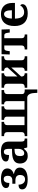

<svg xmlns="http://www.w3.org/2000/svg" viewBox="1584 -2172 799 4006"><g transform="rotate(-90 1983.0 -169.5)"><path d="M242.2 -45.9Q266.6 -45.9 284.2 -53.7Q301.8 -61.5 313 -75.4Q324.2 -89.4 329.6 -108.2Q335 -127 335 -148.9Q335 -197.3 307.1 -222.2Q279.3 -247.1 219.2 -247.1H151.9V-311H220.2Q248 -311 266.8 -318.6Q285.6 -326.2 297.1 -339.4Q308.6 -352.5 313.2 -369.6Q317.9 -386.7 317.9 -405.8Q317.9 -423.8 314.2 -439.5Q310.5 -455.1 302.5 -466.6Q294.4 -478 281.2 -484.6Q268.1 -491.2 249 -491.2Q226.1 -491.2 210.7 -481.2Q195.3 -471.2 185.8 -454.6Q176.3 -438 172.1 -416.7Q168 -395.5 168 -373Q137.2 -373 116.7 -378.2Q96.2 -383.3 84.2 -392.6Q72.3 -401.9 67.1 -415Q62 -428.2 62 -444.8Q62 -462.4 71.5 -480.7Q81.1 -499 103.3 -513.9Q125.5 -528.8 162.4 -538.3Q199.2 -547.9 253.9 -547.9Q305.7 -547.9 346.2 -539.3Q386.7 -530.8 414.6 -513.9Q442.4 -497.1 456.8 -472.4Q471.2 -447.8 471.2 -416Q471.2 -392.1 463.1 -370.8Q455.1 -349.6 440.2 -332.5Q425.3 -315.4 403.8 -302.7Q382.3 -290 356 -283.2V-277.8Q419.9 -266.1 454.3 -236.3Q488.8 -206.5 488.8 -152.8Q488.8 -115.7 472.9 -85.9Q457 -56.2 426 -35.2Q395 -14.2 348.9 -2.7Q302.7 8.8 242.2 8.8Q183.6 8.8 143.8 -0.2Q104 -9.3 79.6 -24.9Q55.2 -40.5 44.7 -61Q34.2 -81.5 34.2 -105Q34.2 -141.6 57.4 -161.9Q80.6 -182.1 132.8 -182.1Q132.8 -153.3 140.1 -128.4Q147.5 -103.5 161.4 -85.2Q175.3 -66.9 195.8 -56.4Q216.3 -45.9 242.2 -45.9Z M729 -148.9Q729 -106 742.7 -84.5Q756.3 -63 785.6 -63Q807.1 -63 824.5 -72Q841.8 -81.1 854.2 -97.7Q866.7 -114.3 873.3 -137.9Q879.9 -161.6 879.9 -190.9V-266.1L835 -263.2Q805.2 -261.7 784.7 -253.7Q764.2 -245.6 752 -231.4Q739.7 -217.3 734.4 -196.8Q729 -176.3 729 -148.9ZM817.9 -487.8Q798.8 -487.8 785.9 -479.7Q772.9 -471.7 765.1 -457.3Q757.3 -442.9 754.2 -423.1Q751 -403.3 751 -379.9Q683.6 -379.9 649.7 -395Q615.7 -410.2 615.7 -446.8Q615.7 -474.1 632.1 -493.7Q648.4 -513.2 676.5 -525.4Q704.6 -537.6 741.9 -543.2Q779.3 -548.8 821.8 -548.8Q874.5 -548.8 913.8 -539.8Q953.1 -530.8 979.2 -510.7Q1005.4 -490.7 1018.6 -458.3Q1031.7 -425.8 1031.7 -378.9V-124Q1031.7 -103.5 1034.9 -89.8Q1038.1 -76.2 1044.9 -68.1Q1051.8 -60.1 1063.5 -56.6Q1075.2 -53.2 1091.8 -53.2H1095.7V0H909.7L888.7 -68.8H879.9Q863.3 -48.8 848.6 -33.9Q834 -19 817.4 -9.3Q800.8 0.5 780 5.1Q759.3 9.8 731 9.8Q697.8 9.8 669.2 0Q640.6 -9.8 619.4 -30Q598.1 -50.3 585.9 -80.8Q573.7 -111.3 573.7 -152.8Q573.7 -234.4 629.6 -273.4Q685.5 -312.5 797.9 -315.9L879.9 -318.8V-374Q879.9 -398.9 877.9 -419.9Q876 -440.9 869.6 -456.1Q863.3 -471.2 850.8 -479.5Q838.4 -487.8 817.9 -487.8Z M1483.9 -536.1H1767.1V-482.9H1765.1Q1754.9 -482.9 1743.2 -480.7Q1731.4 -478.5 1721.7 -471.7Q1711.9 -464.8 1705.3 -452.1Q1698.7 -439.5 1698.7 -418V-57.1H1876V-418Q1876 -439.5 1869.4 -452.1Q1862.8 -464.8 1853 -471.7Q1843.3 -478.5 1831.8 -480.7Q1820.3 -482.9 1810.1 -482.9H1808.1V-536.1H2106V-482.9H2093.8Q2083 -482.9 2070.6 -480.7Q2058.1 -478.5 2047.6 -471.7Q2037.1 -464.8 2030 -452.1Q2022.9 -439.5 2022.9 -418V-109.9Q2022.9 -92.3 2028.8 -81.3Q2034.7 -70.3 2044.7 -64.2Q2054.7 -58.1 2067.6 -55.9Q2080.6 -53.7 2094.7 -53.2H2118.2V210H2048.8L2043.9 137.2Q2041.5 99.6 2032.5 73.5Q2023.4 47.4 2010.5 31Q1997.6 14.6 1981.7 7.3Q1965.8 0 1949.7 0H1145V-53.2H1156.7Q1167.5 -53.2 1179.9 -55.2Q1192.4 -57.1 1203.1 -63.7Q1213.9 -70.3 1220.9 -82.3Q1228 -94.2 1228 -113.8V-418Q1228 -439.5 1220.9 -452.1Q1213.9 -464.8 1203.4 -471.7Q1192.9 -478.5 1180.4 -480.7Q1168 -482.9 1156.7 -482.9H1145V-536.1H1442.9V-482.9H1440.9Q1430.7 -482.9 1419.2 -480.7Q1407.7 -478.5 1397.9 -471.7Q1388.2 -464.8 1381.6 -452.1Q1375 -439.5 1375 -418V-57.1H1551.8V-421.9Q1551.8 -441.9 1545.2 -453.9Q1538.6 -465.8 1528.6 -472.4Q1518.6 -479 1507.1 -481Q1495.6 -482.9 1485.8 -482.9H1483.9Z M2728.5 -118.2Q2728.5 -96.7 2735.6 -84Q2742.7 -71.3 2753.2 -64.5Q2763.7 -57.6 2776.4 -55.4Q2789.1 -53.2 2799.8 -53.2H2811.5V0H2508.8V-53.2H2510.7Q2521 -53.2 2532.5 -55.4Q2543.9 -57.6 2553.7 -64.5Q2563.5 -71.3 2570.1 -84Q2576.7 -96.7 2576.7 -118.2V-333L2389.6 -127.9V-118.2Q2389.6 -96.7 2396.2 -84Q2402.8 -71.3 2412.6 -64.5Q2422.4 -57.6 2433.8 -55.4Q2445.3 -53.2 2455.6 -53.2H2457.5V0H2154.8V-53.2H2166.5Q2177.7 -53.2 2190.2 -55.4Q2202.6 -57.6 2213.1 -64.5Q2223.6 -71.3 2230.7 -84Q2237.8 -96.7 2237.8 -118.2V-418Q2237.8 -439.5 2230.7 -452.1Q2223.6 -464.8 2213.1 -471.7Q2202.6 -478.5 2190.2 -480.7Q2177.7 -482.9 2166.5 -482.9H2154.8V-536.1H2457.5V-482.9H2455.6Q2445.3 -482.9 2433.8 -480.7Q2422.4 -478.5 2412.6 -471.7Q2402.8 -464.8 2396.2 -452.1Q2389.6 -439.5 2389.6 -418V-205.1L2576.7 -410.2V-418Q2576.7 -439.5 2570.1 -452.1Q2563.5 -464.8 2553.7 -471.7Q2543.9 -478.5 2532.5 -480.7Q2521 -482.9 2510.7 -482.9H2508.8V-536.1H2811.5V-482.9H2799.8Q2789.1 -482.9 2776.4 -480.7Q2763.7 -478.5 2753.2 -471.7Q2742.7 -464.8 2735.6 -452.1Q2728.5 -439.5 2728.5 -418Z M3369.6 -536.1 3375.5 -365.2H3306.6L3302.7 -397.9Q3299.8 -421.4 3295.7 -437Q3291.5 -452.6 3284.9 -461.9Q3278.3 -471.2 3269 -475.1Q3259.8 -479 3245.6 -479H3188.5V-120.1Q3188.5 -100.1 3193.8 -87.2Q3199.2 -74.2 3208.5 -66.7Q3217.8 -59.1 3230 -56.2Q3242.2 -53.2 3255.4 -53.2H3266.6V0H2953.6V-53.2H2964.8Q2979.5 -53.2 2992.4 -56.2Q3005.4 -59.1 3015.1 -66.7Q3024.9 -74.2 3030.8 -87.2Q3036.6 -100.1 3036.6 -120.1V-479H2978.5Q2964.8 -479 2955.3 -475.1Q2945.8 -471.2 2939.2 -461.9Q2932.6 -452.6 2928.5 -437Q2924.3 -421.4 2921.4 -397.9L2917.5 -365.2H2848.6L2854.5 -536.1Z M3692.4 -483.9Q3650.4 -483.9 3625.7 -442.4Q3601.1 -400.9 3598.6 -320.8H3771.5Q3771.5 -358.9 3767.1 -389.2Q3762.7 -419.4 3753.2 -440.4Q3743.7 -461.4 3728.8 -472.7Q3713.9 -483.9 3692.4 -483.9ZM3701.7 9.8Q3638.2 9.8 3589.6 -8.8Q3541 -27.3 3508.3 -62.5Q3475.6 -97.7 3459 -148.7Q3442.4 -199.7 3442.4 -265.1Q3442.4 -335.4 3459 -388.7Q3475.6 -441.9 3507.3 -477.5Q3539.1 -513.2 3585.2 -531Q3631.3 -548.8 3690.4 -548.8Q3744.6 -548.8 3788.1 -533.4Q3831.5 -518.1 3861.8 -487.8Q3892.1 -457.5 3908.2 -412.6Q3924.3 -367.7 3924.3 -308.1V-256.8H3596.7Q3598.1 -206.5 3607.7 -170.4Q3617.2 -134.3 3634 -110.8Q3650.9 -87.4 3675 -76.2Q3699.2 -64.9 3730.5 -64.9Q3756.3 -64.9 3778.3 -71Q3800.3 -77.1 3818.1 -88.1Q3835.9 -99.1 3849.4 -114Q3862.8 -128.9 3871.6 -146Q3898.4 -131.3 3898.4 -97.2Q3898.4 -75.7 3886.7 -56.4Q3875 -37.1 3850.6 -22.5Q3826.2 -7.8 3789.3 1Q3752.4 9.8 3701.7 9.8Z"/></g></svg>

Font: Droid Serif
Style: Bold
Weight: 700
Designer: Monotype Design team
Foundry: Monotype Imaging Inc.
Version: Version 1.03